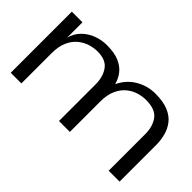

<svg xmlns="http://www.w3.org/2000/svg" viewBox="-63 -809 1109 1109"><g transform="rotate(45 491.5 -254.0)"><path d="M328 -507Q390 -507 429 -490Q468 -473 490 -444.5Q512 -416 521 -381Q550 -442 605 -474.5Q660 -507 724 -507Q789 -507 830.5 -489.5Q872 -472 895 -442Q918 -412 927.5 -375Q937 -338 937 -300V-1H848V-300Q848 -362 818 -402.5Q788 -443 712 -443Q683 -443 651 -433.5Q619 -424 592 -401.5Q565 -379 548 -341.5Q531 -304 531 -247V-1H442V-300Q442 -362 413 -402.5Q384 -443 316 -443Q287 -443 255.5 -433.5Q224 -424 196.5 -401.5Q169 -379 152 -341.5Q135 -304 135 -247V-1H48V-500H135V-375Q147 -419 177 -448.5Q207 -478 247 -492.5Q287 -507 328 -507Z"/></g></svg>

Font: Panamera Medium
Style: Regular
Weight: 500
Designer: Bastien Sozeau
Foundry: NBR — Bastien Sozeau
Version: Version 3.002; ttfautohint (v1.8.4.7-5d5b);gftools[0.9.33]